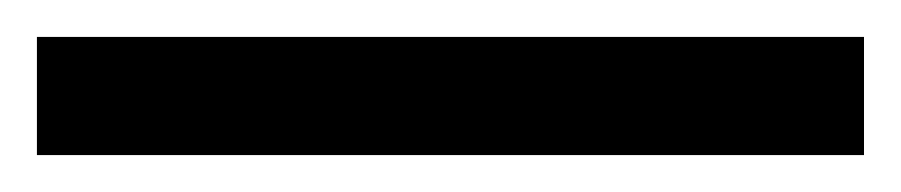

<svg xmlns="http://www.w3.org/2000/svg" viewBox="-22 70 488 104"><path d="M446 154H-2V90H446Z"/></svg>

Font: Noto Sans Zanabazar Square
Style: Regular
Weight: 400
Version: Version 2.005; ttfautohint (v1.8.4.7-5d5b)